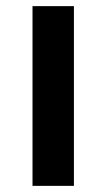

<svg xmlns="http://www.w3.org/2000/svg" viewBox="-20 -606 341 626"><path d="M86 0V-586H221V0Z"/></svg>

Font: Ruda ExtraBold
Style: Regular
Weight: 800
Designer: Mariela Monsalve and Angelina Sanchez
Foundry: Mariela Monsalve and Angelina Sanchez
Version: Version 2.000